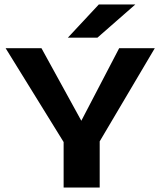

<svg xmlns="http://www.w3.org/2000/svg" viewBox="-20 -837 715 857"><path d="M584 -817 415 -669H283L421 -817ZM425 0H264V-203L5 -622H165L343 -298L512 -622H671L425 -206Z"/></svg>

Font: Sarpanch
Style: Bold
Weight: 700
Designer: Manushi Parikh (Devanagari and Latin), Jyotish Sonowal (Devanagari)
Foundry: Indian Type Foundry
Version: Version 2.004;PS 1.0;hotconv 1.0.78;makeotf.lib2.5.61930; tt